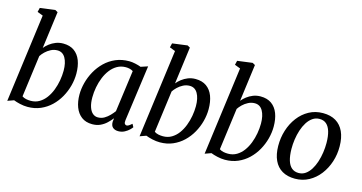

<svg xmlns="http://www.w3.org/2000/svg" viewBox="-84 -1190 2972 1575"><g transform="rotate(15 1402.0 -403.0)"><path d="M203.3 -489.6Q218.9 -509.1 242.1 -527Q265.2 -544.9 294.4 -556.5Q323.6 -568 357.5 -568Q414 -568 451.1 -541.5Q488.2 -514.9 506.4 -467.3Q524.5 -419.7 524.5 -356Q524.5 -305.3 510.8 -253.4Q497.1 -201.4 470.5 -154.1Q444 -106.9 405.4 -69.9Q366.8 -33 317.1 -11.5Q267.4 10 207.2 10Q176.2 10 142.7 2.4Q109.2 -5.2 87.9 -14.1L34.6 4.9L134.5 -745.7L86.3 -764.3L94.9 -800.1L222.7 -817L245 -804.4ZM146 -63Q160.8 -52.7 179.9 -48.7Q199 -44.8 218.9 -44.8Q260.1 -44.8 292.1 -63.8Q324.2 -82.8 347.8 -114.7Q371.3 -146.6 386.8 -186.7Q402.2 -226.9 409.8 -269.9Q417.3 -313 417.3 -352.9Q417.3 -420 394 -460.8Q370.7 -501.5 326.1 -501.5Q296.6 -501.5 270.6 -488Q244.5 -474.6 224.8 -455.4Q205 -436.1 193.3 -418.1Z M1012.4 -93.6Q1009.2 -70.5 1016 -61.8Q1022.8 -53.1 1031.4 -53.1Q1040.5 -53.1 1050.6 -59.5Q1060.8 -65.9 1075.7 -79.2L1089.7 -53.3Q1085.6 -46.5 1070.4 -31.2Q1055.1 -15.9 1031.3 -3Q1007.4 10 977.7 10Q949.2 10 931.5 -4.9Q913.8 -19.8 914.2 -53.6L917.8 -83.6Q900.2 -61.3 877.5 -39.7Q854.8 -18.1 825 -4Q795.2 10 756.4 10Q701.1 10 664.9 -17.5Q628.7 -45 610.9 -92.2Q593.2 -139.3 593.2 -198Q593.2 -247.6 606.8 -299.8Q620.5 -351.9 647.1 -399.8Q673.7 -447.6 712.9 -485.7Q752.2 -523.7 803.6 -545.9Q855.1 -568 918.1 -568Q941.3 -568 969.3 -561.9Q997.4 -555.9 1018.5 -547.7L1077.6 -567.3ZM965.6 -497Q952.3 -505.5 936.5 -509.3Q920.7 -513.2 903.7 -513.2Q863.4 -513.2 831 -494.9Q798.7 -476.7 774.4 -445.3Q750 -414 733.8 -373.9Q717.5 -333.8 709.3 -289.9Q701.1 -246 701.1 -203.3Q701.1 -155.4 712 -122.5Q722.9 -89.6 742.1 -72.9Q761.4 -56.2 786.6 -56.2Q816.8 -56.2 841.3 -70.6Q865.8 -85.1 885.1 -105.4Q904.3 -125.6 917.7 -143.7Z M1326.8 -489.6Q1342.4 -509.1 1365.6 -527Q1388.7 -544.9 1417.9 -556.5Q1447.1 -568 1481 -568Q1537.5 -568 1574.6 -541.5Q1611.7 -514.9 1629.9 -467.3Q1648 -419.7 1648 -356Q1648 -305.3 1634.3 -253.4Q1620.6 -201.4 1594 -154.1Q1567.5 -106.9 1528.9 -69.9Q1490.3 -33 1440.6 -11.5Q1390.9 10 1330.7 10Q1299.7 10 1266.2 2.4Q1232.7 -5.2 1211.4 -14.1L1158.1 4.9L1258 -745.7L1209.8 -764.3L1218.4 -800.1L1346.2 -817L1368.5 -804.4ZM1269.5 -63Q1284.3 -52.7 1303.4 -48.7Q1322.5 -44.8 1342.4 -44.8Q1383.6 -44.8 1415.6 -63.8Q1447.7 -82.8 1471.3 -114.7Q1494.8 -146.6 1510.3 -186.7Q1525.7 -226.9 1533.3 -269.9Q1540.8 -313 1540.8 -352.9Q1540.8 -420 1517.5 -460.8Q1494.2 -501.5 1449.6 -501.5Q1420.1 -501.5 1394.1 -488Q1368 -474.6 1348.3 -455.4Q1328.5 -436.1 1316.8 -418.1Z M1879.3 -489.6Q1894.9 -509.1 1918.1 -527Q1941.2 -544.9 1970.4 -556.5Q1999.6 -568 2033.5 -568Q2090 -568 2127.1 -541.5Q2164.2 -514.9 2182.4 -467.3Q2200.5 -419.7 2200.5 -356Q2200.5 -305.3 2186.8 -253.4Q2173.1 -201.4 2146.5 -154.1Q2120 -106.9 2081.4 -69.9Q2042.8 -33 1993.1 -11.5Q1943.4 10 1883.2 10Q1852.2 10 1818.7 2.4Q1785.2 -5.2 1763.9 -14.1L1710.6 4.9L1810.5 -745.7L1762.3 -764.3L1770.9 -800.1L1898.7 -817L1921 -804.4ZM1822 -63Q1836.8 -52.7 1855.9 -48.7Q1875 -44.8 1894.9 -44.8Q1936.1 -44.8 1968.1 -63.8Q2000.2 -82.8 2023.8 -114.7Q2047.3 -146.6 2062.8 -186.7Q2078.2 -226.9 2085.8 -269.9Q2093.3 -313 2093.3 -352.9Q2093.3 -420 2070 -460.8Q2046.7 -501.5 2002.1 -501.5Q1972.6 -501.5 1946.6 -488Q1920.5 -474.6 1900.8 -455.4Q1881 -436.1 1869.3 -418.1Z M2564 -568.3Q2628.7 -568.3 2673.2 -541.6Q2717.7 -514.9 2741.1 -463.9Q2764.5 -412.9 2765.1 -339.9Q2765.9 -271.8 2745.5 -208.9Q2725.1 -146 2687 -96.3Q2648.8 -46.6 2595.8 -17.7Q2542.7 11.3 2478.1 11.3Q2414 11.3 2369.3 -14.9Q2324.5 -41.1 2301.2 -91.4Q2277.8 -141.7 2277.1 -213.4Q2276.4 -282.6 2296.4 -346.3Q2316.4 -410 2354.3 -460Q2392.2 -510.1 2445.4 -539.2Q2498.6 -568.3 2564 -568.3ZM2549 -514.9Q2515.9 -514.9 2489.8 -496.8Q2463.7 -478.7 2444.3 -448.1Q2425 -417.4 2412.4 -378.8Q2399.8 -340.1 2393.9 -298.6Q2388 -257.1 2388.4 -217.5Q2389.1 -159.7 2401 -120.5Q2412.9 -81.3 2436.5 -61.5Q2460.1 -41.7 2495.3 -41.7Q2527.8 -41.7 2553.5 -59.7Q2579.1 -77.8 2598.1 -108.4Q2617.1 -139 2629.5 -177.5Q2641.9 -216.1 2647.9 -257.7Q2654 -299.3 2653.7 -338.8Q2653.2 -396.8 2641.5 -435.8Q2629.7 -474.8 2606.8 -494.9Q2584 -514.9 2549 -514.9Z"/></g></svg>

Font: Merriweather 7pt Light
Style: Italic
Weight: 300
Italic angle: -7.8°
Designer: Eben Sorkin
Foundry: Eben Sorkin
Version: Version 2.200;gftools[0.9.31]